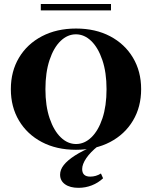

<svg xmlns="http://www.w3.org/2000/svg" viewBox="-20 -722 744 940"><path d="M351.6 11.3Q256.5 11.3 184.7 -26.6Q112.9 -64.5 73 -131.5Q33.1 -198.4 33.1 -285.5Q33.1 -372.6 73 -439.5Q112.9 -506.5 185.1 -544.4Q257.3 -582.3 352.4 -582.3Q447.6 -582.3 519.4 -544.4Q591.1 -506.5 631 -439.5Q671 -372.6 671 -285.5Q671 -198.4 631 -131.5Q591.1 -64.5 519 -26.6Q446.8 11.3 351.6 11.3ZM352.4 -16.9Q393.5 -16.9 427.4 -49.6Q461.3 -82.3 481.5 -142.7Q501.6 -203.2 501.6 -285.5Q501.6 -367.7 481 -428.2Q460.5 -488.7 426.6 -521.4Q392.7 -554 351.6 -554Q310.5 -554 276.6 -521.4Q242.7 -488.7 222.6 -428.2Q202.4 -367.7 202.4 -285.5Q202.4 -203.2 223 -142.7Q243.5 -82.3 277.4 -49.6Q311.3 -16.9 352.4 -16.9ZM364.5 197.6Q322.6 197.6 298.4 180.2Q274.2 162.9 274.2 133.1Q274.2 108.9 292.3 85.9Q310.5 62.9 346.8 39.5Q383.1 16.1 439.5 -7.3H460.5Q422.6 22.6 402.4 52.4Q382.3 82.3 382.3 105.6Q382.3 142.7 421.8 142.7Q450 142.7 474.2 127.4L484.7 150.8Q460.5 173.4 429.4 185.5Q398.4 197.6 364.5 197.6ZM179.8 -671V-702.4H523.4V-671Z"/></svg>

Font: Playfair 5pt SemiExpanded Light Black
Style: Regular
Weight: 900
Version: Version 2.203